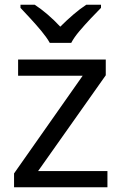

<svg xmlns="http://www.w3.org/2000/svg" viewBox="-20 -786 510 806"><path d="M431 0H39V-58L327 -468H56V-536H424V-470L140 -68H431ZM189 -606Q176 -629 154 -655.5Q132 -682 108 -708Q84 -734 66 -753V-766H126Q152 -749 180 -725Q208 -701 233 -674Q260 -701 288 -725Q316 -749 342 -766H404V-753Q385 -734 360.5 -708Q336 -682 313.5 -655.5Q291 -629 279 -606Z"/></svg>

Font: Noto Sans Balinese
Style: Regular
Weight: 400
Designer: Aditya Bayu, David Williams
Foundry: David Williams
Version: Version 2.003